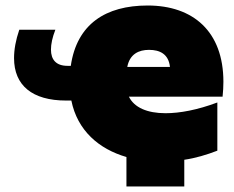

<svg xmlns="http://www.w3.org/2000/svg" viewBox="-20 -576 848 697"><path d="M220 -211H239C261 -102 339 -35 439 -6V101H649V4C690 -2 730 -14 769 -29V-204C697 -177 633 -165 581 -165C514 -165 467 -186 448 -225H788C790 -244 791 -262 791 -279C791 -462 681 -556 516 -556C364 -556 259 -489 237 -337H225C184 -337 165 -359 165 -396C165 -416 170 -440 181 -468H50C37 -430 31 -396 31 -365C31 -266 97 -211 220 -211ZM597 -333H442C451 -380 484 -395 521 -395C560 -395 592 -380 597 -333Z"/></svg>

Font: Chess Sans Black
Style: Regular
Weight: 900
Designer: Wolf Bōese
Foundry: Wolf Bōese
Version: Version 7.223;Glyphs 3.3 (3306)